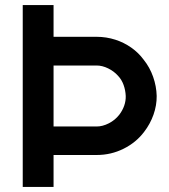

<svg xmlns="http://www.w3.org/2000/svg" viewBox="-20 -740 670 760"><path d="M70 0V-720H192V-594.3H363.3Q400.8 -594.3 437 -582.7Q470.7 -571.8 499.5 -551.6Q528.4 -531.3 548.8 -503.5Q572.9 -473.5 586.1 -436Q599.3 -398.5 600.2 -360Q600.6 -322.9 587.5 -285.8Q574.3 -248.8 550.7 -218.3Q519.2 -176.2 469.3 -151.3Q419.5 -126.5 363.3 -126.5H192V0ZM362.5 -239.3Q386.1 -239.3 410.8 -251.9Q435.6 -264.5 452.5 -286.3Q465 -302.8 471.6 -321.6Q478.2 -340.4 477.7 -360Q476.7 -383 469.2 -403.8Q461.7 -424.7 447.2 -440Q431.3 -457.9 408.1 -469.3Q384.9 -480.7 362.5 -480.7H192V-239.3Z"/></svg>

Font: Hauora
Style: Regular
Weight: 400
Designer: Wayne Shih
Foundry: WCYS
Version: Version 1.001